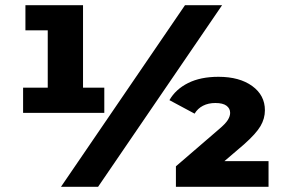

<svg xmlns="http://www.w3.org/2000/svg" viewBox="-20 -720 1090 740"><path d="M382 -382V-285H69V-382H164V-603H78V-700H300V-382ZM693 -700H836L358 0H215ZM1015 -99V0H658V-79L824 -222Q849 -243 858 -257.5Q867 -272 867 -285Q867 -302 853 -312.5Q839 -323 810 -323Q783 -323 762.5 -312.5Q742 -302 730 -282L633 -334Q657 -376 705 -400Q753 -424 822 -424Q903 -424 952 -388.5Q1001 -353 1001 -295Q1001 -263 984 -234Q967 -205 921 -164L845 -99Z"/></svg>

Font: Idrija
Style: Regular
Weight: 800
Designer: Julieta Ulanovsky
Foundry: Julieta Ulanovsky
Version: Version 7.200